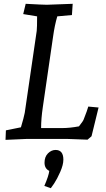

<svg xmlns="http://www.w3.org/2000/svg" viewBox="-20 -730 559 1009"><path d="M196 -57H309Q346 -57 395 -66Q418 -95 420 -103Q439 -151 444 -170L498 -165L461 -14L440 4Q349 0 330 0H123L9 5L11 -45L90 -61Q105 -111 110 -137L173 -568Q175 -585 175 -644L102 -656L115 -710Q206 -705 226 -705L362 -710L358 -651L281 -644Q267 -596 259 -538L205 -167Q196 -106 196 -57ZM239 168Q214 156 214 125Q214 94 232 76Q250 58 272 58Q313 58 313 109Q313 136 296.5 173.5Q280 211 264 235L247 259L213 247Q236 194 239 168Z"/></svg>

Font: Andada
Style: Italic
Weight: 400
Italic angle: -8.29999°
Designer: Carolina Giovagnoli
Foundry: Carolina Giovagnoli
Version: Version 1.003